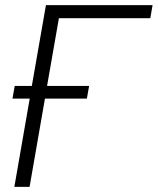

<svg xmlns="http://www.w3.org/2000/svg" viewBox="-20 -731 617 751"><path d="M319.8 -345.2H155.8L95.7 0H36.1L96.2 -345.2H28.8L37.6 -395H104.5L159.7 -710.9H576.7L567.9 -659.7H210.4L164.1 -395H328.6Z"/></svg>

Font: Roboto Light
Style: Italic
Weight: 300
Italic angle: -12°
Designer: Google
Version: Version 2.134; 2016; ttfautohint (v1.6)